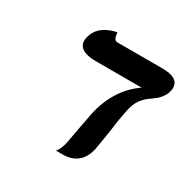

<svg xmlns="http://www.w3.org/2000/svg" viewBox="-131 -683 798 807"><g transform="rotate(30 267.5 -279.0)"><path d="M414.1 -292Q404.3 -246.1 397.5 -189.9Q384.3 -104.5 380.9 -87.9Q360.4 4.4 264.6 1H240.7Q256.3 -17.1 264.2 -53.2Q266.6 -64 280.3 -142.1Q282.7 -153.8 287.1 -176.3Q291 -197.8 293 -208Q321.8 -339.8 419.9 -408.2H196.8Q101.1 -409.7 113.8 -473.1Q127 -535.2 201.7 -555.7Q215.8 -558.6 215.8 -559.1Q217.8 -522.9 235.8 -522H455.1Q535.2 -522 535.2 -473.1Q535.2 -464.8 533.2 -457Q529.8 -440.9 519 -426.3Q508.3 -411.6 499 -404.1Q489.7 -396.5 471.7 -383.8Q436.5 -358.9 423.3 -323.7Q417.5 -308.6 414.1 -292Z"/></g></svg>

Font: Linux Libertine Slanted O
Style: Bold Slanted
Weight: 700
Designer: Philipp H. Poll
Foundry: Philipp H. Poll
Version: Version 5.0.0